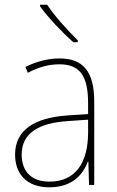

<svg xmlns="http://www.w3.org/2000/svg" viewBox="-20 -785 498 815"><path d="M180 -765H150V-758C184 -711 243 -648 291 -606H310V-614C267 -656 211 -718 180 -765ZM232 -537C182 -537 133 -523 88 -501L98 -476C147 -502 190 -512 232 -512C316 -512 354 -467 354 -347V-301L266 -295C127 -285 44 -234 44 -129C44 -49 91 10 189 10C286 10 331 -42 353 -99H355L358 0H380V-353C380 -483 332 -537 232 -537ZM267 -271 354 -277V-220C353 -98 304 -14 189 -14C114 -14 72 -57 72 -129C72 -220 145 -263 267 -271Z"/></svg>

Font: Noto Sans Gurmukhi SemiCondensed Thin
Style: Regular
Weight: 100
Width: 4
Designer: Jelle Bosma - Monotype Design Team
Foundry: Monotype Imaging Inc.
Version: Version 2.004